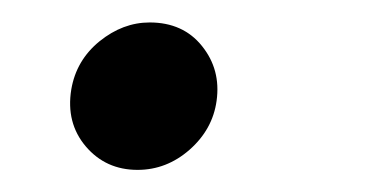

<svg xmlns="http://www.w3.org/2000/svg" viewBox="-20 -145 328 171"><path d="M102.5 6.3Q74.2 6.3 56.4 -14.6Q38.6 -35.6 43.5 -65.4Q47.9 -91.3 68.6 -108.2Q89.4 -125 113.3 -125Q143.1 -125 159.9 -104Q176.8 -83 172.9 -55.2Q169.4 -29.8 148.9 -11.7Q128.4 6.3 102.5 6.3Z"/></svg>

Font: Adwaita Sans
Style: Italic
Weight: 400
Italic angle: -9.39999°
Designer: Rasmus Andersson
Foundry: rsms
Version: Version 4.001;git-9221beed3